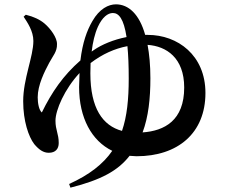

<svg xmlns="http://www.w3.org/2000/svg" viewBox="-20 -795 1040 886"><path d="M89 -718C106 -692 134 -652 134 -606C134 -534 87 -431 87 -328C87 -236 112 -164 138 -130C160 -104 180 -90 205 -90C236 -90 251 -108 251 -135C251 -178 236 -194 236 -238C236 -287 278 -384 347 -458L345 -393C345 -251 403 -145 498 -99C456 -38 392 12 299 54L305 71C447 35 524 -7 578 -76L610 -74C800 -74 928 -180 928 -366C928 -540 800 -634 662 -634H650C623 -730 573 -775 515 -775C481 -775 439 -755 406 -697C381 -654 361 -599 351 -516C272 -447 219 -370 173 -276C160 -287 154 -318 154 -346C154 -402 185 -464 207 -505C224 -537 244 -557 243 -591C244 -621 213 -663 186 -686C165 -704 136 -718 99 -727ZM398 -504C453 -546 510 -571 568 -582C572 -542 574 -493 574 -432C574 -337 566 -258 543 -191C454 -215 397 -295 397 -457ZM661 -588C748 -582 830 -528 830 -391C830 -239 739 -191 638 -184C665 -256 674 -341 674 -434C674 -494 669 -545 661 -588ZM403 -557C408 -599 417 -639 432 -672C452 -715 477 -735 501 -735C528 -735 551 -709 564 -624C503 -612 449 -589 413 -564Z"/></svg>

Font: Noto Serif SC
Style: Bold
Weight: 700
Designer: Ryoko NISHIZUKA 西塚涼子 (kana & ideographs); Frank Grießhammer (Latin, Greek & Cyrillic); Wenlong ZHANG 张文龙 (bopomofo); San
Foundry: Adobe
Version: Version 2.001;hotconv 1.1.0;makeotfexe 2.6.0